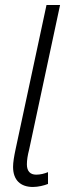

<svg xmlns="http://www.w3.org/2000/svg" viewBox="-20 -734 264 764"><path d="M111 10C132 10 156 4 171 -2V-49C156 -43 141 -39 124 -39C100 -39 87 -53 87 -80C87 -97 90 -116 96 -139L219 -714H165L42 -140C36 -112 32 -88 32 -70C32 -17 62 10 111 10Z"/></svg>

Font: Noto Sans Condensed Light
Style: Italic
Weight: 300
Width: 3
Italic angle: -12°
Designer: Monotype Design Team
Foundry: Monotype Imaging Inc.
Version: Version 2.013